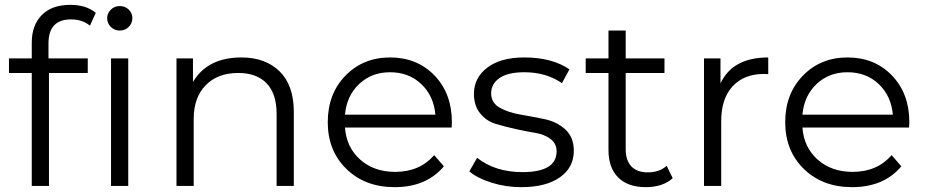

<svg xmlns="http://www.w3.org/2000/svg" viewBox="-20 -767 3817 792"><path d="M111 -591Q111 -663 152.5 -705Q194 -747 270 -747Q336 -747 375 -714L351 -661Q320 -687 273 -687Q180 -687 180 -588V-526H342V-466H182V0H111V-466H17V-526H111ZM422 -692Q422 -712 437 -727Q452 -742 474 -742Q496 -742 511 -727.5Q526 -713 526 -693Q526 -671 511 -656Q496 -641 474 -641Q452 -641 437 -656Q422 -671 422 -692ZM438 0V-526H509V0Z M976 -530Q1075 -530 1133.5 -472.5Q1192 -415 1192 -305V0H1121V-298Q1121 -380 1080 -423Q1039 -466 963 -466Q878 -466 828.5 -415.5Q779 -365 779 -276V0H708V-526H776V-429Q836 -530 976 -530Z M1608 5Q1486 5 1409 -70Q1332 -145 1332 -263Q1332 -380 1405 -455Q1478 -530 1589 -530Q1701 -530 1772.5 -455.5Q1844 -381 1844 -263Q1844 -260 1843.5 -252.5Q1843 -245 1843 -241H1403Q1409 -159 1466 -108.5Q1523 -58 1610 -58Q1711 -58 1771 -127L1811 -81Q1739 5 1608 5ZM1403 -294H1776Q1769 -372 1717.5 -420.5Q1666 -469 1589 -469Q1513 -469 1461.5 -420.5Q1410 -372 1403 -294Z M2130 5Q2066 5 2007.5 -13.5Q1949 -32 1916 -60L1948 -116Q2023 -57 2135 -57Q2276 -57 2276 -143Q2276 -175 2250.5 -194Q2225 -213 2187.5 -219Q2150 -225 2105.5 -235Q2061 -245 2023.5 -256.5Q1986 -268 1960.5 -299.5Q1935 -331 1935 -380Q1935 -446 1990 -488Q2045 -530 2143 -530Q2257 -530 2329 -481L2298 -424Q2233 -469 2143 -469Q2075 -469 2040.5 -445Q2006 -421 2006 -382Q2006 -343 2041 -323Q2076 -303 2126 -294.5Q2176 -286 2226.5 -275.5Q2277 -265 2312 -233Q2347 -201 2347 -145Q2347 -76 2289.5 -35.5Q2232 5 2130 5Z M2644 5Q2570 5 2530 -35Q2490 -75 2490 -148V-466H2396V-526H2490V-641H2561V-526H2721V-466H2561V-152Q2561 -105 2584.5 -80.5Q2608 -56 2652 -56Q2700 -56 2730 -83L2755 -32Q2714 5 2644 5Z M2884 0V-526H2952V-423Q3002 -530 3149 -530V-461Q3146 -461 3140 -461.5Q3134 -462 3132 -462Q3049 -462 3002 -411Q2955 -360 2955 -268V0Z M3495 5Q3373 5 3296 -70Q3219 -145 3219 -263Q3219 -380 3292 -455Q3365 -530 3476 -530Q3588 -530 3659.5 -455.5Q3731 -381 3731 -263Q3731 -260 3730.5 -252.5Q3730 -245 3730 -241H3290Q3296 -159 3353 -108.5Q3410 -58 3497 -58Q3598 -58 3658 -127L3698 -81Q3626 5 3495 5ZM3290 -294H3663Q3656 -372 3604.5 -420.5Q3553 -469 3476 -469Q3400 -469 3348.5 -420.5Q3297 -372 3290 -294Z"/></svg>

Font: Belfius21
Style: Regular
Weight: 400
Designer: Montserrat's base design by Julieta Ulanovsky, modified by Coast SPRL for Belfius Bank NV.
Foundry: Montserrat's base design by Julieta Ulanovsky, modified by Coast SPRL for Belfius Bank NV.
Version: Version 2.000;FEAKit 1.0